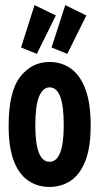

<svg xmlns="http://www.w3.org/2000/svg" viewBox="-20 -726 390 756"><path d="M175 10Q128 10 91.5 -14.5Q55 -39 34.5 -92Q14 -145 14 -231Q14 -365 59.5 -423.5Q105 -482 175 -482Q222 -482 258.5 -456.5Q295 -431 316 -376Q337 -321 337 -231Q337 -145 316 -92Q295 -39 258.5 -14.5Q222 10 175 10ZM175 -89Q231 -89 231 -233Q231 -310 217 -346Q203 -382 175 -382Q149 -382 134 -346Q119 -310 119 -233Q119 -89 175 -89ZM245 -514 183 -539 237 -706 320 -665ZM125 -514 63 -539 116 -706 200 -665Z"/></svg>

Font: Inconsolata ExtraCondensed Black
Style: Regular
Weight: 900
Width: 2
Monospace: yes
Designer: Raph Levien, Cyreal, Brenton Simpson
Foundry: Raph Levien, Cyreal, Google
Version: Version 3.001; ttfautohint (v1.8.2.53-6de2)